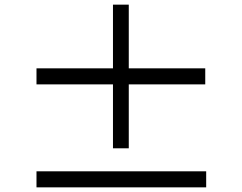

<svg xmlns="http://www.w3.org/2000/svg" viewBox="-20 -824 1040 826"><path d="M863 -461V-530H534V-804H466V-530H137V-461H466V-186H534V-461ZM867 -87H137V-18H867Z"/></svg>

Font: Noto Sans Mono CJK HK
Style: Regular
Weight: 400
Designer: Ryoko NISHIZUKA 西塚涼子 (kana, bopomofo & ideographs); Paul D. Hunt (Latin, Greek & Cyrillic); Sandoll Communications 산돌커뮤니
Foundry: Adobe
Version: Version 2.004;hotconv 1.0.118;makeotfexe 2.5.65603